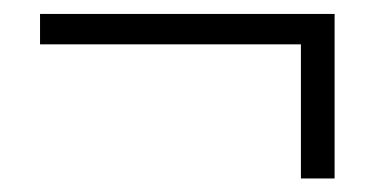

<svg xmlns="http://www.w3.org/2000/svg" viewBox="-20 -351 549 281"><path d="M420.4 -89.8V-286.1H38.6V-330.6H469.7V-89.8Z"/></svg>

Font: Elstob Medium
Style: Regular
Weight: 500
Designer: Peter S. Baker
Version: Version 1.015